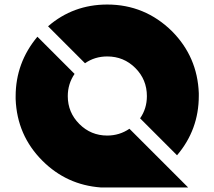

<svg xmlns="http://www.w3.org/2000/svg" viewBox="-20 -815 946 847"><path d="M453 -217Q507 -217 551 -247L810 12H425Q274 1 167 -106Q55 -218 49 -378V-390Q49 -538 145 -653L309 -489Q279 -445 279 -391Q279 -319 330 -268Q381 -217 453 -217ZM453 -566Q398 -566 355 -536L192 -699Q303 -795 453 -795Q619 -795 739 -677Q851 -564 857 -404V-392Q857 -243 761 -130L598 -293Q628 -336 628 -391Q628 -464 577 -515Q526 -566 453 -566Z"/></svg>

Font: GENAU
Style: Stencil
Weight: 700
Version: Version 0.8